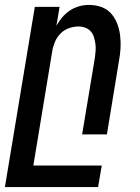

<svg xmlns="http://www.w3.org/2000/svg" viewBox="-52 -548 572 783"><path d="M-32 215 90 -520H191L178 -443Q188 -461 202 -477.5Q216 -494 233.5 -505.5Q251 -517 271 -522.5Q291 -528 310 -528Q337 -528 361 -519.5Q385 -511 401 -493Q417 -475 426 -451.5Q435 -428 438 -402.5Q441 -377 439.5 -351Q438 -325 433 -299L384 0H283L335 -313Q337 -327 338 -341.5Q339 -356 337 -370Q335 -384 331 -397Q327 -410 318 -420Q309 -430 296 -435Q283 -440 268 -440Q249 -440 229 -433Q209 -426 194.5 -411Q180 -396 172 -377Q164 -358 161 -339L84 127H363L348 215Z"/></svg>

Font: Iosevka Semibold
Style: Italic
Weight: 600
Italic angle: -9°
Monospace: yes
Designer: Belleve Invis
Foundry: Belleve Invis
Version: Version 32.5.0; ttfautohint (v1.8.4)